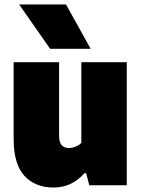

<svg xmlns="http://www.w3.org/2000/svg" viewBox="-20 -828 630 858"><path d="M41 -206.5V-550H244V-223Q244 -192.5 255.5 -179.5Q267 -166.5 288 -166.5Q302.5 -166.5 318.2 -173Q334 -179.5 343.5 -189.5V-550H546.5V0H379L365 -54H357Q301.5 10 219 10Q137.5 10 89.2 -42.2Q41 -94.5 41 -206.5ZM204 -610 65.5 -808H275L385 -610Z"/></svg>

Font: Encode Sans Semi Condensed Black
Style: Regular
Weight: 900
Width: 4
Designer: Multiple Designers
Foundry: Impallari Type
Version: Version 2.000